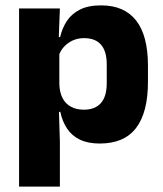

<svg xmlns="http://www.w3.org/2000/svg" viewBox="-20 -523 606 715"><path d="M351.5 11.5Q307.5 11.5 277.5 -3Q247.5 -17.5 229.8 -44.2Q212 -71 204.5 -106.5H165L201 -209.5Q202 -179 212.8 -158Q223.5 -137 243.8 -125.8Q264 -114.5 292 -114.5Q334 -114.5 355.8 -139.2Q377.5 -164 377.5 -213V-283Q377.5 -332 356.2 -356.5Q335 -381 293 -381Q269.5 -381 250.2 -372Q231 -363 217.8 -348.2Q204.5 -333.5 198.5 -314.5L163.5 -385H204Q211.5 -418 229 -444.8Q246.5 -471.5 277.5 -487.2Q308.5 -503 356.5 -503Q442.5 -503 486.8 -446.8Q531 -390.5 531 -278V-218Q531 -104.5 486.8 -46.5Q442.5 11.5 351.5 11.5ZM203 172H51V-491.5H203L198 -359L201 -341.5V-152.5L199 -126.5L203 5Z"/></svg>

Font: Anek Kannada Medium
Style: Bold
Weight: 700
Version: Version 1.003